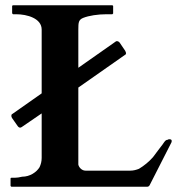

<svg xmlns="http://www.w3.org/2000/svg" viewBox="-20 -708 671 728"><path d="M36 -34H24C22 -34 21 -34 20 -32V-4C20 -3 20 -2 21 -2C22 0 23 0 24 0H539C544 0 547.7 -5.2 549 -9L630 -168C631 -170 631 -172 631 -174C631 -178 628 -180 623 -180C620 -180 618 -180 616 -178C607 -178 602.7 -168.9 597 -161C585.8 -145.4 572.2 -129.4 560 -112C545 -94.9 526.5 -79.7 507 -68C497 -64 486 -61 475 -61H304C290 -61 279.1 -73.6 277 -84V-376L454 -500C457 -501 458 -504 458 -507C457 -510 456 -513 455 -515L434 -546C431 -550 427 -552 423 -552C421 -552 419 -551 418 -550L277 -451V-596C277 -623.2 278.1 -632.8 295 -640C316.9 -648.8 351.3 -654 384 -654H405C406 -654 407 -654 408 -656C409 -656 409 -657 409 -658V-685C409 -686.9 406.7 -688 405 -688H30C28.3 -688 26 -686.9 26 -685V-658C26.8 -656.4 28.2 -654 30 -654H41C82.8 -654 138 -638.4 138 -596V-354L27 -276C24 -275 23 -272 23 -269C23 -266 24 -263 26 -260L47 -230C50 -226 53 -224 57 -224C59 -225 61 -225 62 -226L138 -278V-109C138 -96 135 -85 130 -74C118.9 -55.5 93.8 -38 64 -38C53.8 -35.5 44 -34 36 -34Z"/></svg>

Font: fbb
Style: Bold
Weight: 400
Designer: David J. Perry, Michael Sharpe
Version: Version 1.045